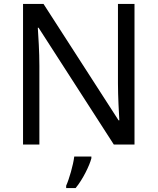

<svg xmlns="http://www.w3.org/2000/svg" viewBox="-20 -734 800 975"><path d="M663 0V-714H579V-311C579 -246 584 -155 586 -123H582L201 -714H97V0H180V-399C180 -472 175 -546 172 -593H176L558 0ZM444 70V61H357C352 104 331 176 316 209V221H364C400 178 435 106 444 70Z"/></svg>

Font: Noto Sans Lycian
Style: Regular
Weight: 400
Designer: Monotype Design Team
Foundry: Monotype Imaging Inc.
Version: Version 2.002